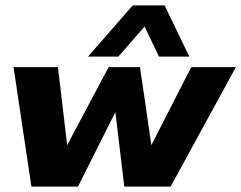

<svg xmlns="http://www.w3.org/2000/svg" viewBox="-20 -689 891 709"><path d="M30 -441H194L228 -153L381 -441H497L539 -153L686 -441H851L610 0H439L406 -275L268 0H96ZM470 -669H588L679 -480H567L514 -591L417 -480H305Z"/></svg>

Font: Teachers
Style: Bold Italic
Weight: 700
Designer: Alfredo Marco Pradil & Chank Diesel
Version: Version 0.009